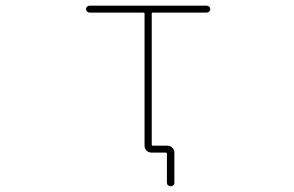

<svg xmlns="http://www.w3.org/2000/svg" viewBox="-20 -564 1040 679"><path d="M570.3 82V-19.5Q570.3 -24.4 566.4 -24.4H515.6Q505.9 -24.4 498.5 -31.2Q491.2 -38.1 491.2 -48.8V-515.6Q491.2 -519.5 486.3 -519.5H296.9Q292 -519.5 288.1 -522.9Q284.2 -526.4 284.2 -531.7Q284.2 -537.1 288.1 -540.5Q292 -543.9 296.9 -543.9H710.9Q715.8 -543.9 719.7 -540.5Q723.6 -537.1 723.6 -531.7Q723.6 -526.4 719.7 -522.9Q715.8 -519.5 710.9 -519.5H521.5Q516.6 -519.5 516.6 -515.6V-52.7Q516.6 -48.8 521.5 -48.8H572.3Q582 -48.8 589.4 -41.5Q596.7 -34.2 596.7 -24.4V82Q596.7 87.9 592.8 91.3Q588.9 94.7 583.5 94.7Q578.1 94.7 574.2 91.3Q570.3 87.9 570.3 82Z"/></svg>

Font: Rounded-L Mgen+ 2m thin
Style: Regular
Weight: 100
Designer: [Source Han Sans]
Ryoko NISHIZUKA  (kana & ideographs); Paul D. Hunt (Latin, Greek & Cyrillic); Wenlong ZHANG  (bopomofo
Version: Version 1.059.20150602